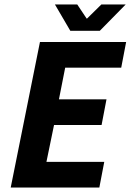

<svg xmlns="http://www.w3.org/2000/svg" viewBox="-20 -840 585 860"><path d="M159 -652H545L523 -537H272L244 -395H457L435 -280H222L188 -115H447L425 0H28ZM427 -702H295L226 -820H326L368 -757H370L434 -820H543Z"/></svg>

Font: mr_Source Sans Pro
Style: Bold Italic
Weight: 700
Italic angle: -11°
Designer: Paul D. Hunt
Foundry: Adobe Systems Incorporated
Version: Version 1.036;July 10, 2024;FontCreator 11.5.0.2430 64-bit